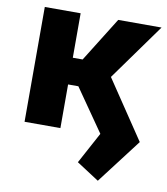

<svg xmlns="http://www.w3.org/2000/svg" viewBox="-84 -616 780 899"><g transform="rotate(10 305.5 -167.0)"><path d="M441.9 212.4 604 0 418 -276.9 611.3 -545.9H405.3L273.4 -334.5H226.6V-545.9H56.2V0H226.6V-207.5H275.4L415.5 -5.9L335 143.1Z"/></g></svg>

Font: Inter ExtraBold
Style: Regular
Weight: 800
Designer: Rasmus Andersson
Foundry: rsms
Version: Version 4.001;git-9221beed3